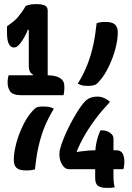

<svg xmlns="http://www.w3.org/2000/svg" viewBox="-20 -818 640 934"><path d="M358 -411Q373 -434 384.5 -457.5Q396 -481 405.5 -505Q415 -529 422 -553.5Q429 -578 434.5 -603Q440 -628 443.5 -654Q447 -680 450 -705Q455 -707 460 -708Q465 -709 470.5 -710Q476 -711 482.5 -711Q489 -711 497 -711Q526 -711 539.5 -698.5Q553 -686 553 -660Q553 -643 550 -623Q547 -603 541.5 -581.5Q536 -560 528 -538.5Q520 -517 510 -496Q500 -475 488.5 -456.5Q477 -438 463 -423Q451 -408 439 -404Q427 -400 410 -400Q399 -400 389.5 -401Q380 -402 372.5 -405Q365 -408 358 -411ZM242 -289Q228 -266 216 -242.5Q204 -219 194.5 -195Q185 -171 178 -146.5Q171 -122 165.5 -97Q160 -72 156.5 -46.5Q153 -21 150 6Q145 7 140 8Q135 9 129.5 10Q124 11 117.5 11Q111 11 103 11Q74 11 60.5 -1.5Q47 -14 47 -40Q47 -57 50 -77Q53 -97 58.5 -118.5Q64 -140 72 -161.5Q80 -183 90 -204Q100 -225 111.5 -243.5Q123 -262 137 -277Q150 -292 160 -296Q170 -300 188 -300Q199 -300 209 -299Q219 -298 227.5 -295.5Q236 -293 242 -289ZM22 -452H205Q250 -452 271.5 -438.5Q293 -425 293 -399Q293 -395 293 -389Q293 -383 292.5 -376.5Q292 -370 291 -364.5Q290 -359 289 -355H81Q45 -355 31 -371.5Q17 -388 17 -418Q17 -424 17.5 -428Q18 -432 18.5 -436Q19 -440 20 -444Q21 -448 22 -452ZM212 -431H135L140 -456Q132 -460 128 -465.5Q124 -471 122 -480Q120 -489 120 -502Q120 -510 120 -528.5Q120 -547 120 -570Q120 -593 120 -617.5Q120 -642 120 -662.5Q120 -683 120 -696L133 -673H102L122 -689Q117 -676 110.5 -661.5Q104 -647 96.5 -634Q89 -621 80 -609Q73 -600 65.5 -593.5Q58 -587 46 -587Q33 -587 23.5 -603.5Q14 -620 14 -662V-690Q28 -700 41 -710Q54 -720 65 -732Q76 -746 86.5 -760Q97 -774 105 -789Q110 -791 116 -793Q122 -795 129 -796Q136 -797 143.5 -797.5Q151 -798 158 -798Q181 -798 196.5 -792Q212 -786 212 -766Q212 -757 212 -732.5Q212 -708 212 -674.5Q212 -641 212 -605Q212 -569 212 -534.5Q212 -500 212 -472.5Q212 -445 212 -431ZM538 93Q535 94 530 94.5Q525 95 520.5 95.5Q516 96 510.5 96Q505 96 498 96Q472 96 457.5 86.5Q443 77 443 47V-61Q443 -77 444.5 -93Q446 -109 449 -124Q452 -139 457 -154.5Q462 -170 469 -184H474Q499 -184 515.5 -172Q532 -160 532 -145V38Q532 56 533.5 69Q535 82 538 93ZM580 5H315Q296 5 282.5 -16.5Q269 -38 269 -68V-72Q269 -84 275 -103.5Q281 -123 290.5 -146.5Q300 -170 312 -194.5Q324 -219 337 -242Q350 -265 362 -283.5Q374 -302 384 -314Q400 -334 416.5 -341Q433 -348 453 -348Q462 -348 469.5 -346.5Q477 -345 484.5 -342Q492 -339 499 -334.5Q506 -330 513 -325V-320Q495 -301 477 -280Q459 -259 442.5 -236.5Q426 -214 411 -191Q396 -168 383 -144Q370 -120 360 -97.5Q350 -75 343 -52L354 -113V-51L324 -72Q348 -78 368.5 -81Q389 -84 409 -85.5Q429 -87 450 -87H545Q568 -87 576.5 -71Q585 -55 585 -30Q585 -25 584.5 -20Q584 -15 583.5 -10.5Q583 -6 582 -2Q581 2 580 5Z"/></svg>

Font: Recursive Monospace Casual SemiBold
Style: Regular
Weight: 600
Version: Version 1.047